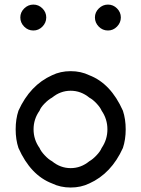

<svg xmlns="http://www.w3.org/2000/svg" viewBox="-20 -828 632 858"><path d="M462.5 -691.7Q438.3 -691.7 421.2 -709.2Q404.2 -726.7 404.2 -750Q404.2 -773.3 421.7 -790.4Q439.2 -807.5 462.5 -807.5Q485.8 -807.5 502.9 -790.4Q520 -773.3 520 -750Q520 -726.7 502.9 -709.2Q485.8 -691.7 462.5 -691.7ZM129.2 -691.7Q105 -691.7 87.9 -709.2Q70.8 -726.7 70.8 -750Q70.8 -773.3 88.3 -790.4Q105.8 -807.5 129.2 -807.5Q152.5 -807.5 169.6 -790.4Q186.7 -773.3 186.7 -750Q186.7 -726.7 169.6 -709.2Q152.5 -691.7 129.2 -691.7ZM379.2 -8.3Q341.7 10 295.8 10Q250 10 212.5 -8.3Q116.7 -45 62.5 -166.7Q50 -204.2 50 -250Q50 -295.8 62.5 -333.3Q114.2 -447.5 212.5 -491.7Q250 -510 295.8 -510Q341.7 -510 379.2 -491.7Q475 -455 529.2 -333.3Q541.7 -295.8 541.7 -250Q541.7 -204.2 529.2 -166.7Q477.5 -52.5 379.2 -8.3ZM379.2 -107.5Q394.2 -115.8 411.2 -133.8Q428.3 -151.7 434.2 -166.7Q460 -204.2 460 -250Q460 -295.8 434.2 -333.3Q428.3 -347.5 411.7 -365.4Q395 -383.3 379.2 -391.7Q341.7 -422.5 295.8 -422.5Q250 -422.5 212.5 -391.7Q196.7 -383.3 179.2 -365.4Q161.7 -347.5 156.7 -333.3Q130 -295.8 130 -250Q130 -204.2 156.7 -166.7Q162.5 -152.5 179.6 -134.2Q196.7 -115.8 212.5 -107.5Q250 -76.7 295.8 -76.7Q341.7 -76.7 379.2 -107.5Z"/></svg>

Font: 0xA000
Style: Regular
Weight: 400
Version: Version 0.1